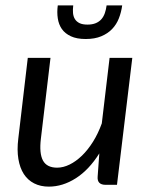

<svg xmlns="http://www.w3.org/2000/svg" viewBox="-20 -695 554 722"><path d="M43.5 0ZM169.9 -477.5 133.8 -173.8Q127 -118.2 141.6 -91.3Q156.2 -64.5 194.8 -64.5Q217.8 -64.5 241.7 -76.2Q265.6 -87.9 288.1 -109.6Q310.5 -131.3 329.8 -162.1Q349.1 -192.9 362.8 -231L392.1 -477.5H477.5L419.9 0H377.4Q344.7 0 347.2 -30.8L353.5 -118.2Q314.5 -56.2 265.1 -24.7Q215.8 6.8 163.6 6.8Q132.3 6.8 108.4 -5.4Q84.5 -17.6 69.6 -40.5Q54.7 -63.5 49.1 -97.2Q43.5 -130.9 48.8 -173.8L84.5 -477.5ZM302.2 -548.3Q268.6 -548.3 246.6 -558.6Q224.6 -568.8 212.6 -585.9Q200.7 -603 197.3 -626Q193.8 -648.9 197.3 -674.8H255.4Q253.4 -659.2 254.6 -645.8Q255.9 -632.3 262 -622.8Q268.1 -613.3 279.3 -607.9Q290.5 -602.5 309.1 -602.5Q327.1 -602.5 340.1 -607.9Q353 -613.3 361.3 -622.8Q369.6 -632.3 374.3 -645.8Q378.9 -659.2 380.9 -674.8H439.5Q436 -648.9 427 -626Q418 -603 401.6 -585.9Q385.3 -568.8 360.8 -558.6Q336.4 -548.3 302.2 -548.3Z"/></svg>

Font: Carlito
Style: Italic
Weight: 400
Italic angle: -7°
Designer: Lukasz Dziedzic
Foundry: tyPoland Lukasz Dziedzic
Version: Version 1.104